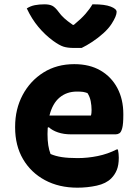

<svg xmlns="http://www.w3.org/2000/svg" viewBox="-20 -853 640 889"><path d="M358 -631H322Q293 -631 274 -637Q255 -643 226 -664Q189 -691 158 -728Q127 -765 104 -814Q121 -825 141 -829Q161 -833 186 -833Q209 -833 222.5 -826Q236 -819 252 -797Q262 -783 276.5 -769.5Q291 -756 317 -738H322Q356 -766 376 -789Q396 -812 408 -833H414Q465 -833 492.5 -822.5Q520 -812 520 -798Q520 -779 497 -743Q483 -721 458.5 -699Q434 -677 407.5 -659.5Q381 -642 358 -631ZM324 -556Q395 -556 445.5 -526.5Q496 -497 523.5 -445Q551 -393 551 -325V-320Q551 -279 546 -260Q541 -241 533 -236Q525 -231 516 -231H308Q275 -231 248.5 -240Q222 -249 206 -264L201 -262Q200 -249 200 -234V-231Q200 -203 203.5 -180.5Q207 -158 214 -140Q237 -130 266.5 -125.5Q296 -121 339 -121Q386 -121 432.5 -130.5Q479 -140 520 -161H526Q528 -151 529 -141.5Q530 -132 530 -123Q530 -89 521 -66.5Q512 -44 495 -27Q471 -3 428 6.5Q385 16 338 16Q253 16 188 -19Q123 -54 86.5 -116.5Q50 -179 50 -263V-266Q50 -348 85 -413.5Q120 -479 181.5 -517.5Q243 -556 324 -556ZM336 -429Q289 -429 256 -401.5Q223 -374 209 -318H401Q403 -324 403.5 -331.5Q404 -339 404 -344Q404 -364 400 -384.5Q396 -405 385 -422Q374 -426 364.5 -427.5Q355 -429 336 -429Z"/></svg>

Font: Recursive Sn Csl St XBd
Style: Regular
Weight: 800
Version: Version 1.085;hotconv 1.1.0;makeotfexe 2.6.0; ttfautohint (v